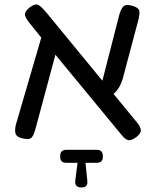

<svg xmlns="http://www.w3.org/2000/svg" viewBox="-20 -598 686 842"><path d="M79 9Q51 3 47.5 -14.5Q44 -32 51 -56L161 -433L116 -489Q97 -511 90.5 -528Q84 -545 112 -567Q137 -585 151.5 -574.5Q166 -564 185 -541L429 -244L502 -529Q508 -553 519 -567.5Q530 -582 563 -572Q591 -563 591.5 -546Q592 -529 585 -504L518 -252Q506 -211 478 -186L584 -57Q596 -42 597.5 -27.5Q599 -13 578 3Q554 21 540.5 16Q527 11 515 -4L223 -358L137 -38Q129 -7 119.5 4.5Q110 16 79 9ZM335 224Q322 224 315 216Q308 208 310 195L320 116H271Q244 116 244 90V86Q244 59 271 59H404Q431 59 431 86V90Q431 116 404 116H355L363 196Q366 224 338 224Z"/></svg>

Font: Fredoka
Style: Regular
Weight: 400
Designer: Ben Nathan
Foundry: Milena B. Brandão, Ben Nathan
Version: Version 2.001